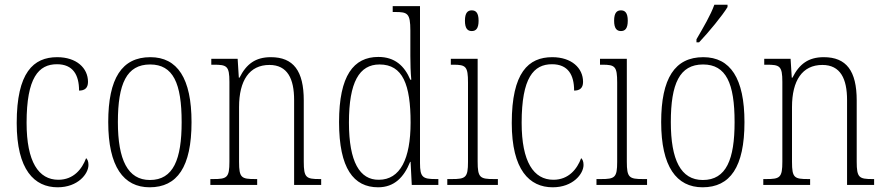

<svg xmlns="http://www.w3.org/2000/svg" viewBox="-20 -786 3759 816"><path d="M225 10C311 10 356 -47 356 -85C356 -100 352 -108 346 -114C329 -68 293 -22 228 -22C144 -22 93 -98 93 -264C93 -456 144 -513 222 -513C290 -513 316 -468 316 -401C339 -401 354 -411 354 -438C354 -497 305 -543 223 -543C122 -543 51 -478 51 -263C51 -64 126 10 225 10Z M616 10C733 10 794 -76 794 -267C794 -453 734 -543 619 -543C498 -543 440 -453 440 -267C440 -78 505 10 616 10ZM617 -21C523 -21 481 -107 481 -267C481 -430 518 -512 618 -512C716 -512 752 -432 752 -267C752 -109 717 -21 617 -21Z M874 0H1073V-25H1065C1006 -25 996 -30 996 -98V-331C996 -444 1040 -510 1125 -510C1202 -510 1230 -451 1230 -361V0H1345V-25H1338C1281 -25 1271 -31 1271 -99V-359C1271 -485 1227 -543 1131 -543C1066 -543 1027 -514 998 -456H995L990 -536H878V-511H888C944 -511 955 -506 955 -438V-99C955 -31 945 -25 886 -25H874Z M1587 10C1656 10 1697 -33 1723 -98H1725L1730 0H1843V-25H1832C1777 -25 1765 -32 1765 -93V-760H1649V-735H1659C1712 -735 1724 -730 1724 -656V-548C1724 -515 1725 -479 1728 -447H1724C1699 -506 1658 -544 1588 -544C1483 -544 1421 -465 1421 -267C1421 -70 1483 10 1587 10ZM1590 -22C1509 -21 1463 -98 1463 -265C1463 -437 1507 -512 1593 -512C1692 -512 1725 -426 1725 -265C1725 -111 1681 -22 1590 -22Z M1985 -654C2002 -654 2014 -664 2014 -698C2014 -732 2002 -742 1985 -742C1968 -742 1956 -732 1956 -698C1956 -664 1968 -654 1985 -654ZM1881 0H2096V-25H2079C2020 -25 2010 -31 2010 -99V-536H1896V-511H1906C1960 -511 1969 -504 1969 -435V-98C1969 -31 1959 -25 1900 -25H1881Z M2329 10C2415 10 2460 -47 2460 -85C2460 -100 2456 -108 2450 -114C2433 -68 2397 -22 2332 -22C2248 -22 2197 -98 2197 -264C2197 -456 2248 -513 2326 -513C2394 -513 2420 -468 2420 -401C2443 -401 2458 -411 2458 -438C2458 -497 2409 -543 2327 -543C2226 -543 2155 -478 2155 -263C2155 -64 2230 10 2329 10Z M2619 -654C2636 -654 2648 -664 2648 -698C2648 -732 2636 -742 2619 -742C2602 -742 2590 -732 2590 -698C2590 -664 2602 -654 2619 -654ZM2515 0H2730V-25H2713C2654 -25 2644 -31 2644 -99V-536H2530V-511H2540C2594 -511 2603 -504 2603 -435V-98C2603 -31 2593 -25 2534 -25H2515Z M2940 -619V-606H2951C2992 -649 3051 -721 3072 -756V-766H3016C3000 -721 2970 -671 2940 -619ZM2966 10C3083 10 3144 -76 3144 -267C3144 -453 3084 -543 2969 -543C2848 -543 2790 -453 2790 -267C2790 -78 2855 10 2966 10ZM2967 -21C2873 -21 2831 -107 2831 -267C2831 -430 2868 -512 2968 -512C3066 -512 3102 -432 3102 -267C3102 -109 3067 -21 2967 -21Z M3224 0H3423V-25H3415C3356 -25 3346 -30 3346 -98V-331C3346 -444 3390 -510 3475 -510C3552 -510 3580 -451 3580 -361V0H3695V-25H3688C3631 -25 3621 -31 3621 -99V-359C3621 -485 3577 -543 3481 -543C3416 -543 3377 -514 3348 -456H3345L3340 -536H3228V-511H3238C3294 -511 3305 -506 3305 -438V-99C3305 -31 3295 -25 3236 -25H3224Z"/></svg>

Font: Noto Serif Hebrew Condensed ExtraLight
Style: Regular
Weight: 200
Width: 3
Designer: Monotype Design Team
Foundry: Monotype Imaging Inc.
Version: Version 2.004